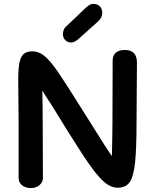

<svg xmlns="http://www.w3.org/2000/svg" viewBox="-20 -969 792 980"><path d="M679 -649Q679 -551 678 -505L677 -349Q677 -207 669 -136Q661 -65 641 -38Q621 -11 581 -11Q547 -11 515.5 -37Q484 -63 444 -118.5Q404 -174 333 -288L321 -307Q240 -440 196 -506Q198 -412 198 -332L199 -61Q199 -39 181.5 -24Q164 -9 137 -9Q110 -9 92.5 -23.5Q75 -38 75 -61V-336L74 -459Q73 -495 73 -560Q73 -617 79 -648Q85 -679 100.5 -693Q116 -707 145 -707Q179 -707 208.5 -682Q238 -657 274.5 -604Q311 -551 391 -423L476 -288Q527 -206 551 -172Q554 -289 554 -350L555 -661Q555 -685 570.5 -699.5Q586 -714 617 -714Q679 -714 679 -649ZM301 -795Q301 -805 305.5 -816.5Q310 -828 319 -835L408 -920Q423 -935 434 -942Q445 -949 457 -949Q477 -949 489.5 -936.5Q502 -924 502 -904Q502 -879 481 -860L385 -774Q362 -752 343 -752Q325 -752 313 -764.5Q301 -777 301 -795Z"/></svg>

Font: Mali SemiBold
Style: Regular
Weight: 600
Designer: Kitiyaporn Chalermlarp | Katatrad Aksorn Co.,Ltd.
Foundry: Cadson Demak Co.,Ltd.
Version: Version 1.000; ttfautohint (v1.6)